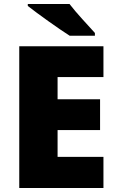

<svg xmlns="http://www.w3.org/2000/svg" viewBox="-20 -947 589 967"><path d="M330 -927H120V-917C168 -879 277 -801 331 -767H458V-781C425 -818 364 -882 330 -927ZM501 0V-157H270V-292H484V-447H270V-559H501V-714H77V0Z"/></svg>

Font: Noto Sans Bengali Black
Style: Regular
Weight: 900
Designer: Jelle Bosma - Monotype Design Team
Foundry: Monotype Imaging Inc.
Version: Version 2.003